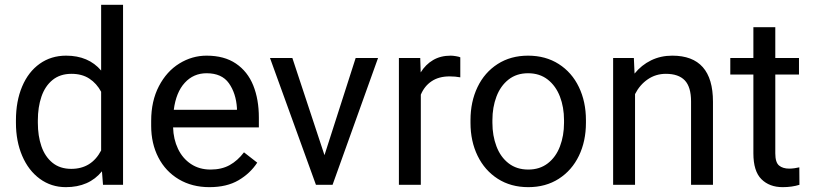

<svg xmlns="http://www.w3.org/2000/svg" viewBox="-20 -770 3386 800"><path d="M492.7 -750V0H409.2L404.8 -56.2Q351.1 9.8 254.4 9.8Q193.4 9.8 146 -24.9Q98.6 -59.6 72.5 -120.6Q46.4 -181.6 46.4 -258.3V-268.6Q46.4 -348.6 72.3 -409.7Q98.1 -470.7 145.5 -504.4Q192.9 -538.1 255.4 -538.1Q348.6 -538.1 401.4 -476.1V-750ZM401.4 -143.1V-387.7Q382.8 -422.4 352.3 -442.4Q321.8 -462.4 277.8 -462.4Q230.5 -462.4 199 -436.8Q167.5 -411.1 152.6 -367.2Q137.7 -323.2 137.7 -268.6V-258.3Q137.7 -203.6 152.6 -160.4Q167.5 -117.2 198.7 -91.8Q230 -66.4 276.9 -66.4Q361.3 -66.4 401.4 -143.1Z M1058.6 -239.3H701.2Q702.6 -189.9 721.7 -149.9Q740.7 -109.9 775.6 -86.7Q810.5 -63.5 857.4 -63.5Q903.3 -63.5 936.8 -82Q970.2 -100.6 996.6 -135.3L1051.8 -92.3Q1022.5 -47.4 973.6 -18.8Q924.8 9.8 852.5 9.8Q780.3 9.8 725.1 -22.9Q669.9 -55.7 639.9 -113.8Q609.9 -171.9 609.9 -245.6V-266.6Q609.9 -349.1 642.1 -410.9Q674.3 -472.7 727.3 -505.4Q780.3 -538.1 840.8 -538.1Q914.6 -538.1 963.1 -505.1Q1011.7 -472.2 1035.2 -414.1Q1058.6 -356 1058.6 -279.8ZM967.3 -319.3Q963.4 -381.3 933.8 -423.1Q904.3 -464.8 840.8 -464.8Q786.1 -464.8 749.8 -425Q713.4 -385.3 704.1 -312.5H967.3Z M1555.2 -528.3 1365.7 0H1304.2H1296.4L1105 -528.3H1198.2L1332 -123.5L1461.9 -528.3Z M1897.9 -531.2V-447.8Q1877 -451.7 1853.5 -451.7Q1808.6 -451.7 1778.6 -431.6Q1748.5 -411.6 1733.4 -375.5V0H1642.1V-528.3H1731L1732.9 -468.3Q1753.4 -501.5 1784.7 -519.8Q1815.9 -538.1 1857.9 -538.1Q1866.7 -538.1 1879.9 -535.9Q1893.1 -533.7 1897.9 -531.2Z M2180.2 -538.1Q2253.4 -538.1 2308.1 -503.2Q2362.8 -468.3 2392.1 -407.2Q2421.4 -346.2 2421.4 -269.5V-258.3Q2421.4 -181.6 2392.1 -120.8Q2362.8 -60.1 2308.3 -25.1Q2253.9 9.8 2181.2 9.8Q2108.4 9.8 2054 -25.1Q1999.5 -60.1 1970 -120.8Q1940.4 -181.6 1940.4 -258.3V-269.5Q1940.4 -346.2 1969.7 -407.2Q1999 -468.3 2053.5 -503.2Q2107.9 -538.1 2180.2 -538.1ZM2181.2 -63.5Q2229 -63.5 2262.7 -89.6Q2296.4 -115.7 2313.2 -160.2Q2330.1 -204.6 2330.1 -258.3V-269.5Q2330.1 -323.2 2313 -367.7Q2295.9 -412.1 2262.2 -438.5Q2228.5 -464.8 2180.2 -464.8Q2132.3 -464.8 2098.9 -438.5Q2065.4 -412.1 2048.6 -367.7Q2031.7 -323.2 2031.7 -269.5V-258.3Q2031.7 -204.6 2048.6 -160.2Q2065.4 -115.7 2099.1 -89.6Q2132.8 -63.5 2181.2 -63.5Z M2950.7 -346.2V0H2859.4V-347.2Q2859.4 -407.7 2833.3 -435.1Q2807.1 -462.4 2754.4 -462.4Q2712.4 -462.4 2679 -439.5Q2645.5 -416.5 2626 -377.9V0H2534.7V-528.3H2621.1L2624 -463.4Q2652.8 -499 2692.9 -518.6Q2732.9 -538.1 2781.2 -538.1Q2950.7 -538.1 2950.7 -346.2Z M3311 0Q3279.8 9.8 3241.2 9.8Q3186 9.8 3152.6 -23.4Q3119.1 -56.6 3119.1 -131.3V-459.5H3022.9V-528.3H3119.1V-656.7H3210.4V-528.3H3309.1V-459.5H3210.4V-130.9Q3210.4 -93.3 3226.1 -80.3Q3241.7 -67.4 3268.6 -67.4Q3278.8 -67.4 3291 -69.1Q3303.2 -70.8 3310.5 -72.8Z"/></svg>

Font: Heebo
Style: Regular
Weight: 400
Designer: Oded Ezer
Foundry: Meir Sadan
Version: Version 2.001; ttfautohint (v1.5.14-ce02) -l 8 -r 50 -G 200 